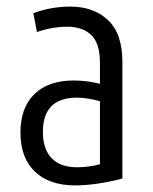

<svg xmlns="http://www.w3.org/2000/svg" viewBox="-20 -555 464 582"><path d="M208 7Q129 7 85.5 -35Q42 -77 42 -153Q42 -229 84.5 -270Q127 -311 203 -311Q223 -311 243 -308.5Q263 -306 283 -301V-364Q283 -423 257 -448.5Q231 -474 184 -474Q162 -474 138.5 -470Q115 -466 92 -458L81 -515Q135 -535 193 -535Q264 -535 307.5 -494Q351 -453 351 -367V-14Q314 -4 277 1.5Q240 7 208 7ZM213 -48Q249 -48 283 -57V-248Q266 -253 248 -256Q230 -259 213 -259Q110 -259 110 -155Q110 -103 136.5 -75.5Q163 -48 213 -48Z"/></svg>

Font: Ubuntu Sans Condensed
Style: Regular
Weight: 400
Width: 3
Designer: Dalton Maag Ltd
Foundry: Dalton Maag Ltd
Version: Version 1.006; ttfautohint (v1.8.4.7-5d5b)